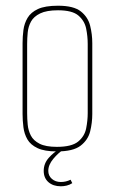

<svg xmlns="http://www.w3.org/2000/svg" viewBox="-20 -523 402 672"><path d="M179 7Q136 7 111.5 -4.5Q87 -16 76 -35Q65 -54 62 -77.5Q59 -101 59 -124V-372Q59 -395 62 -418Q65 -441 76.5 -460.5Q88 -480 113 -491.5Q138 -503 183 -503Q238 -503 263 -483Q288 -463 295.5 -433Q303 -403 303 -372V-124Q303 -93 295.5 -63Q288 -33 262 -13Q236 7 179 7ZM179 -9Q231 -9 253.5 -27.5Q276 -46 281.5 -73.5Q287 -101 287 -127V-369Q287 -396 281.5 -423Q276 -450 254.5 -468.5Q233 -487 183 -487Q143 -487 120.5 -476Q98 -465 88.5 -447.5Q79 -430 77 -409.5Q75 -389 75 -369V-127Q75 -107 77 -86.5Q79 -66 88 -48.5Q97 -31 118.5 -20Q140 -9 179 -9ZM193 129Q166 129 149.5 114.5Q133 100 133 75Q133 49 151 29Q169 9 187 0H203Q184 12 166.5 33Q149 54 149 75Q149 92 161.5 103Q174 114 193 114Q211 114 227 106L233 118Q224 124 213.5 126.5Q203 129 193 129Z"/></svg>

Font: Alumni Sans Pinstripe
Style: Regular
Weight: 400
Designer: Robert E. Leuschke
Foundry: Robert E. Leuschke
Version: Version 1.010; ttfautohint (v1.8.4.7-5d5b)